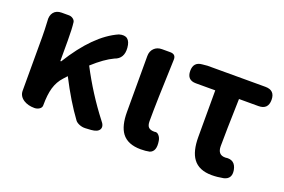

<svg xmlns="http://www.w3.org/2000/svg" viewBox="-80 -816 1610 1087"><g transform="rotate(20 725.0 -273.0)"><path d="M449 3Q432 -4 424 -14Q357 -105 291 -234L271 -212Q242 -181 229 -137Q217 -95 217 -33V-31Q217 -17 203 -8Q190 0 174 0Q136 0 109 -17Q79 -37 79 -69V-196V-393Q79 -435 76 -486Q72 -520 88 -540Q104 -560 136 -560H139H179Q193 -560 204 -552Q215 -544 217 -533Q222 -493 222 -423V-300H227Q348 -496 482 -555Q547 -574 553 -500Q558 -436 505 -418Q451 -393 384 -332Q459 -188 555 -64Q579 -37 569 -16.5Q559 4 519 7L485 9Q467 10 449 3Z M820 14Q741 14 706 -33Q675 -75 675 -159V-359V-495Q675 -524 693 -542Q711 -560 740 -560H749H790Q825 -560 823 -525Q813 -267 813 -153Q813 -127 824 -116.5Q835 -106 858 -106Q859 -106 860 -106Q875 -110 886 -97Q897 -85 900 -67Q911 -4 873 9Q850 14 820 14Z M1248 14Q1170 14 1135 -34Q1103 -77 1103 -164V-304V-444H986Q932 -444 932 -500Q932 -553 983 -557L1014 -560H1217H1363Q1421 -560 1421 -502Q1421 -444 1363 -444H1246Q1240 -236 1240 -158Q1240 -106 1285 -106Q1286 -106 1287 -106Q1345 -115 1356 -56Q1365 -4 1318 7Q1281 14 1248 14Z"/></g></svg>

Font: GenSenRounded2 TW B
Style: Regular
Weight: 700
Version: Version 2.000;PS 2;hotconv 16.6.51;makeotf.lib2.5.65220 DEVE